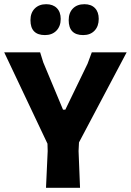

<svg xmlns="http://www.w3.org/2000/svg" viewBox="-21 -894 623 914"><path d="M199 -874Q231 -874 249.5 -855.5Q268 -837 268 -804Q268 -769 247.5 -748Q227 -727 193 -727Q124 -727 124 -798Q124 -833 144.5 -853.5Q165 -874 199 -874ZM381 -874Q413 -874 431 -855.5Q449 -837 449 -804Q449 -769 429 -748Q409 -727 375 -727Q306 -727 306 -798Q306 -833 326 -853.5Q346 -874 381 -874ZM582 -645 355 -216 353 -175 360 0H198L206 -175L205 -210L-1 -645H170L185 -597L279 -372H290L396 -591L416 -645Z"/></svg>

Font: Alegreya Sans ExtraBold
Style: Regular
Weight: 800
Designer: Juan Pablo del Peral
Foundry: Huerta Tipografica
Version: Version 2.007